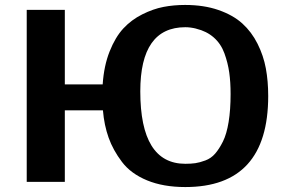

<svg xmlns="http://www.w3.org/2000/svg" viewBox="-20 -735 1178 776"><path d="M88 0V-695H242V-394H395Q400 -469 423 -527Q446 -585 478.5 -620Q511 -655 555 -677Q599 -699 640.5 -707Q682 -715 728 -715Q804 -715 863 -694.5Q922 -674 959.5 -640Q997 -606 1021 -558Q1045 -510 1054.5 -458.5Q1064 -407 1064 -347Q1064 21 729 21Q640 21 574.5 -6Q509 -33 473 -80.5Q437 -128 419 -178.5Q401 -229 396 -289H242V0ZM547 -366Q547 -73 729 -73Q752 -73 769.5 -75.5Q787 -78 810 -86.5Q833 -95 849.5 -114Q866 -133 881 -163Q896 -193 904 -242Q912 -291 912 -355Q912 -403 906.5 -442Q901 -481 887 -519.5Q873 -558 844 -583.5Q815 -609 773 -619H774Q750 -625 729 -625Q547 -625 547 -366Z"/></svg>

Font: Coval
Style: Heavy
Weight: 900
Foundry: Context Ltd
Version: Version 001.000